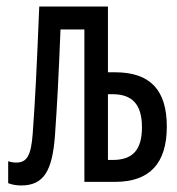

<svg xmlns="http://www.w3.org/2000/svg" viewBox="-20 -556 540 587"><path d="M45 11C114 11 140 -34 148 -141C155 -240 159 -318 165 -466H238V0H332C438 0 490 -57 490 -169C490 -280 440 -335 332 -335H310V-536H100C92 -342 88 -258 80 -147C75 -80 62 -59 30 -59C22 -59 15 -60 5 -63V4C18 9 30 11 45 11ZM310 -67V-268H324C384 -268 414 -237 414 -167C414 -97 385 -67 325 -67Z"/></svg>

Font: Noto Sans Mono ExtraCondensed
Style: Regular
Weight: 400
Width: 2
Designer: Monotype Design Team
Foundry: Monotype Imaging Inc.
Version: Version 2.014